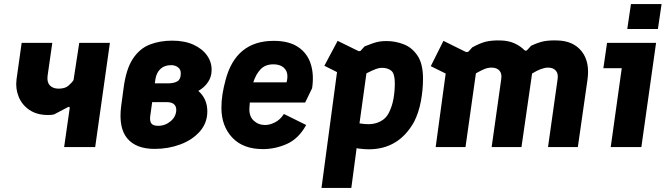

<svg xmlns="http://www.w3.org/2000/svg" viewBox="-20 -720 3266 940"><path d="M294 0 321 -189Q322 -197 318 -197Q314 -197 304 -191L245 -160Q237 -158 229 -157.5Q221 -157 214 -157Q161 -157 124.5 -181.5Q88 -206 71.5 -246Q55 -286 61 -332L86 -510H236L213 -349Q209 -318 224 -302Q239 -286 267 -286Q298 -286 314.5 -300Q331 -314 340 -328L368 -510H518L446 0Z M737 9Q646 9 603 -42.5Q560 -94 573 -199L585 -288Q597 -381 630 -431.5Q663 -482 712.5 -501.5Q762 -521 823 -521Q884 -521 927.5 -501Q971 -481 994 -448Q1017 -415 1016 -376Q1016 -344 998 -317.5Q980 -291 951 -275Q995 -236 995 -175Q995 -118 958.5 -76.5Q922 -35 863 -13Q804 9 737 9ZM818 -401Q785 -401 765.5 -382.5Q746 -364 741 -333L738 -312H803Q832 -312 848.5 -322Q865 -332 865 -359Q866 -379 852 -390Q838 -401 818 -401ZM754 -104Q789 -104 816 -127Q843 -150 843 -184Q841 -220 796 -220H725L715 -148Q713 -125 722 -114.5Q731 -104 754 -104Z M1267 10Q1170 10 1117 -46.5Q1064 -103 1064 -192Q1064 -227 1069.5 -260.5Q1075 -294 1084 -327Q1134 -520 1320 -520Q1395 -520 1440 -489.5Q1485 -459 1501.5 -406.5Q1518 -354 1508 -288L1474 -218H1203Q1202 -205 1201 -191Q1199 -151 1222 -129.5Q1245 -108 1278 -108Q1301 -108 1326.5 -121Q1352 -134 1370 -162L1479 -108Q1442 -41 1385 -15.5Q1328 10 1267 10ZM1318 -405Q1279 -405 1256 -381Q1233 -357 1220 -317H1383Q1394 -359 1375.5 -382Q1357 -405 1318 -405Z M1554 200 1630 -367 1568 -398 1633 -520 1733 -471Q1743 -467 1747 -473L1765 -493Q1790 -503 1806.5 -508.5Q1823 -514 1837.5 -516.5Q1852 -519 1872 -519Q1916 -519 1957 -503Q1998 -487 2024.5 -447Q2051 -407 2051 -335Q2051 -280 2040.5 -224Q2030 -168 2007 -123Q1932 11 1785 11Q1764 11 1733 7L1726 5L1700 200ZM1785 -112Q1816 -112 1843 -126Q1870 -140 1884 -168Q1900 -200 1906.5 -237Q1913 -274 1913 -312Q1913 -359 1896 -373.5Q1879 -388 1849 -388Q1836 -388 1820 -382Q1804 -376 1774 -361L1740 -116Q1764 -112 1785 -112Z M2113 0 2162 -360 2089 -396 2151 -520 2258 -467Q2269 -462 2276 -470L2292 -488Q2332 -510 2361 -516.5Q2390 -523 2430 -522Q2470 -521 2498.5 -508Q2527 -495 2547 -475Q2555 -467 2564 -478L2580 -496Q2617 -513 2643 -518Q2669 -523 2706 -522Q2786 -521 2827.5 -469Q2869 -417 2856 -328L2809 0H2663L2710 -333Q2714 -360 2701 -374.5Q2688 -389 2663 -389Q2632 -389 2585 -360L2533 0H2387L2434 -333Q2438 -360 2425 -374.5Q2412 -389 2387 -389Q2368 -389 2350.5 -381.5Q2333 -374 2310 -361L2259 0Z M3051 -578 3069 -700H3219L3201 -578ZM2970 0 3024 -386H2934L2952 -510H3192L3120 0Z"/></svg>

Font: Finlandica
Style: Bold Italic
Weight: 700
Italic angle: -8°
Designer: Niklas Ekholm, Juho Hiilivirta, Jaakko Suomalainen
Foundry: Helsinki Type Studio
Version: Version 1.064; ttfautohint (v1.8.4.7-5d5b)